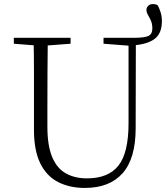

<svg xmlns="http://www.w3.org/2000/svg" viewBox="-20 -909 828 944"><path d="M397 15Q322 15 265.5 -14Q209 -43 178 -106Q147 -169 147 -271V-387Q147 -472 147 -556Q147 -640 145 -723H215Q214 -641 213.5 -557Q213 -473 213 -387V-286Q213 -193 236.5 -137Q260 -81 304 -56.5Q348 -32 407 -32Q513 -32 562.5 -95Q612 -158 612 -303V-723H648L647 -278Q647 -130 583 -57.5Q519 15 397 15ZM634 -686V-723Q691 -723 710 -732.5Q729 -742 729 -768Q729 -792 722 -807.5Q715 -823 707.5 -835.5Q700 -848 700 -861Q700 -872 709 -880.5Q718 -889 731 -889Q738 -889 744 -888Q750 -887 756 -882Q763 -869 769.5 -849Q776 -829 776 -805Q776 -745 740.5 -718Q705 -691 634 -686ZM48 -694V-723H327V-694L194 -684H175ZM489 -694V-723H630V-684H618Z"/></svg>

Font: Noto Serif HK ExtraLight
Style: Regular
Weight: 200
Designer: Ryoko NISHIZUKA 西塚涼子 (kana & ideographs); Frank Grießhammer (Latin, Greek & Cyrillic); Wenlong ZHANG 张文龙 (bopomofo); San
Foundry: Adobe
Version: Version 2.002-H1;hotconv 1.1.0;makeotfexe 2.6.0